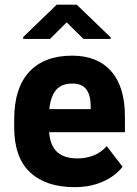

<svg xmlns="http://www.w3.org/2000/svg" viewBox="-20 -770 570 800"><path d="M257.8 -676.8 188.5 -607.9H76.7V-615.7L216.3 -750.5H299.8L440.9 -614.3V-607.9H327.6ZM500.5 -284.7V-219.2H184.6Q189.5 -161.6 219.2 -135.7Q249 -109.9 302.7 -109.9Q338.4 -109.9 370.1 -122.3Q401.9 -134.8 424.8 -161.1L490.7 -75.2Q474.6 -53.7 447 -34.4Q419.4 -15.1 380.4 -2.7Q341.3 9.8 290.5 9.8Q171.4 9.8 105.2 -52.2Q39.1 -114.3 39.1 -239.3V-272.9Q39.1 -402.8 101.6 -470.5Q164.1 -538.1 280.8 -538.1Q385.7 -538.1 443.1 -473.4Q500.5 -408.7 500.5 -284.7ZM357.9 -315.4V-328.1Q357.9 -373 339.8 -397.5Q321.8 -421.9 281.7 -421.9Q235.8 -421.9 213.1 -394.3Q190.4 -366.7 185.5 -315.4Z"/></svg>

Font: Robert Sans Black
Style: Regular
Weight: 900
Designer: Christian Robertson (extended by Adam Twardoch)
Foundry: Google
Version: Version 12.135;April 2, 2019;FontCreator 11.5.0.2425 64-bit;